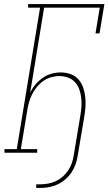

<svg xmlns="http://www.w3.org/2000/svg" viewBox="-20 -755 540 949"><path d="M159 174V156H180Q198 156 217.5 152.5Q237 149 255.5 140.5Q274 132 289.5 118.5Q305 105 316.5 88Q328 71 334.5 52.5Q341 34 344 15L377 -183Q381 -206 382.5 -228Q384 -250 381.5 -271.5Q379 -293 372 -313Q365 -333 351 -348.5Q337 -364 316.5 -371.5Q296 -379 274 -379Q253 -379 232 -373Q211 -367 193 -354Q175 -341 161 -323.5Q147 -306 137.5 -286.5Q128 -267 122.5 -246.5Q117 -226 114 -205L83 -18H164V0H2V-18H63L178 -717H119V-735H496L472 -590H452L473 -717H198L129 -296Q139 -318 155 -337Q171 -356 191 -370Q211 -384 234 -390.5Q257 -397 280 -397Q305 -397 328 -389Q351 -381 366.5 -364Q382 -347 390 -325Q398 -303 401 -279Q404 -255 402.5 -230Q401 -205 397 -181L364 15Q361 36 353.5 57Q346 78 333.5 97Q321 116 303 131.5Q285 147 264.5 156.5Q244 166 222.5 170Q201 174 179 174Z"/></svg>

Font: Iosevka Curly Slab Thin
Style: Italic
Weight: 100
Italic angle: -9°
Monospace: yes
Designer: Belleve Invis
Foundry: Belleve Invis
Version: Version 22.1.2; ttfautohint (v1.8.4)